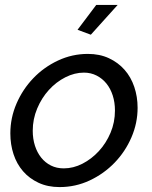

<svg xmlns="http://www.w3.org/2000/svg" viewBox="-20 -750 618 780"><path d="M349 -609 295 -629 371 -730H458ZM222 10Q174 10 136.5 -7.5Q99 -25 73.5 -54.5Q48 -84 35 -123.5Q22 -163 22 -208Q22 -271 47 -329Q72 -387 115 -432Q158 -477 215.5 -504Q273 -531 337 -531Q385 -531 422.5 -513.5Q460 -496 486 -466.5Q512 -437 525.5 -397Q539 -357 539 -312Q539 -250 514 -192Q489 -134 445.5 -89Q402 -44 344.5 -17Q287 10 222 10ZM239 -66Q278 -66 315 -85Q352 -104 381.5 -136Q411 -168 429 -210.5Q447 -253 447 -301Q447 -334 438 -362Q429 -390 412.5 -410.5Q396 -431 372.5 -443Q349 -455 321 -455Q283 -455 245.5 -436Q208 -417 178.5 -384.5Q149 -352 131 -309Q113 -266 113 -219Q113 -186 122 -158Q131 -130 147.5 -109.5Q164 -89 187 -77.5Q210 -66 239 -66Z"/></svg>

Font: PTCRaleway Medium
Style: Italic
Weight: 500
Italic angle: -12°
Designer: Matt McInerney, Pablo Impallari, Rodrigo Fuenzalida
Foundry: Matt McInerney, Pablo Impallari, Rodrigo Fuenzalida
Version: Version 3.000g; ttfautohint (v1.5) -l 8 -r 28 -G 28 -x 14 -D